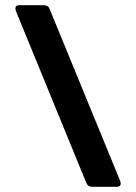

<svg xmlns="http://www.w3.org/2000/svg" viewBox="-20 -715 521 735"><path d="M310 -16 42 -670Q39 -678 39 -682Q39 -695 53 -695H146Q157 -695 162.5 -691Q168 -687 171 -678L439 -25Q442 -18 442 -12Q442 0 428 0H334Q324 0 319 -3.5Q314 -7 310 -16Z"/></svg>

Font: Mitr
Style: Regular
Weight: 400
Designer: Thanarat Vachiruckul
Foundry: Cadson Demak
Version: Version 1.003